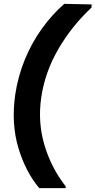

<svg xmlns="http://www.w3.org/2000/svg" viewBox="-20 -834 496 998"><path d="M184 144Q112 58 75 -67Q38 -192 59 -341Q73 -436 108.5 -523Q144 -610 197 -684Q250 -758 314 -814L456 -811V-795Q353 -699 283 -578.5Q213 -458 194 -325Q176 -198 211 -80Q246 38 321 134L322 144Z"/></svg>

Font: Host Grotesk Black
Style: Italic
Weight: 900
Italic angle: -8°
Designer: Doğukan Karapınar based on Poppins by Indian Type Foundry, Jonny Pinhorn
Foundry: Element Type
Version: Version 1.000; ttfautohint (v1.8.4.7-5d5b);gftools[0.9.33]